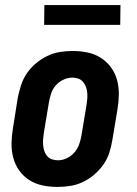

<svg xmlns="http://www.w3.org/2000/svg" viewBox="-20 -729 540 757"><path d="M206 8Q176 8 147.5 2Q119 -4 95.5 -19Q72 -34 56 -56.5Q40 -79 32.5 -106.5Q25 -134 25.5 -164Q26 -194 31 -223L50 -343Q55 -368 63 -393Q71 -418 86 -440Q101 -462 122 -479.5Q143 -497 167 -508.5Q191 -520 216.5 -524Q242 -528 267 -528Q297 -528 325.5 -522Q354 -516 377.5 -501Q401 -486 417.5 -463.5Q434 -441 441.5 -413.5Q449 -386 448.5 -356Q448 -326 443 -297L423 -177Q419 -152 411 -127Q403 -102 387.5 -80Q372 -58 351.5 -40.5Q331 -23 307 -11.5Q283 0 257 4Q231 8 206 8ZM208 -97Q226 -97 243 -105Q260 -113 272.5 -127Q285 -141 291.5 -158.5Q298 -176 301 -194L321 -314Q323 -326 324 -338.5Q325 -351 324 -363Q323 -375 319 -386Q315 -397 307.5 -406Q300 -415 289 -419Q278 -423 266 -423Q248 -423 230.5 -415Q213 -407 200.5 -393Q188 -379 182 -361.5Q176 -344 173 -326L153 -206Q151 -194 150 -181.5Q149 -169 150 -157Q151 -145 154.5 -134Q158 -123 165.5 -114Q173 -105 184.5 -101Q196 -97 208 -97ZM154 -631 155 -709H455L454 -631Z"/></svg>

Font: Iosevka SS18 Extrabold
Style: Italic
Weight: 800
Italic angle: -9°
Monospace: yes
Designer: Belleve Invis
Foundry: Belleve Invis
Version: Version 25.1.1; ttfautohint (v1.8.4)